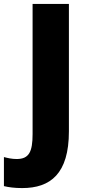

<svg xmlns="http://www.w3.org/2000/svg" viewBox="-92 -734 441 978"><path d="M21 224C165 224 259 151 259 -65V-714H74V-51C74 39 56 76 -7 76C-32 76 -53 71 -72 66V214C-48 220 -17 224 21 224Z"/></svg>

Font: Noto Sans Georgian SemiCondensed Black
Style: Regular
Weight: 900
Width: 4
Designer: Monotype Design Team, Akaki Razmadze
Foundry: Google LLC
Version: Version 2.005